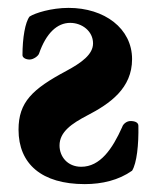

<svg xmlns="http://www.w3.org/2000/svg" viewBox="-20 -453 400 487"><path d="M195 14C239 14 281 4 315 -20C327 -39 332 -87 331 -134C331 -142 323 -146 311 -146C301 -146 292 -138 290 -131C265 -75 234 -30 186 -30C151 -30 131 -56 131 -84C131 -119 163 -140 201 -160C259 -190 315 -229 315 -303C315 -381 245 -433 154 -433C110 -433 69 -420 55 -411C44 -397 37 -357 37 -313C37 -307 45 -302 55 -302C65 -302 77 -311 79 -317C97 -369 125 -395 158 -395C188 -395 216 -374 216 -343C216 -315 187 -294 148 -273C62 -227 27 -194 27 -124C27 -37 86 14 195 14Z"/></svg>

Font: EB Garamond
Style: Bold
Weight: 700
Designer: Georg Duffner and Octavio Pardo
Foundry: Georg Duffner
Version: Version 1.000;PS 001.000;hotconv 1.0.88;makeotf.lib2.5.64775